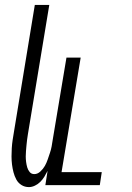

<svg xmlns="http://www.w3.org/2000/svg" viewBox="-20 -755 540 783"><path d="M98 8Q81 8 67.5 -0.5Q54 -9 46.5 -23Q39 -37 35 -52.5Q31 -68 29 -84Q27 -100 27 -117Q27 -134 28 -150.5Q29 -167 31.5 -184Q34 -201 37 -218L122 -735H181L94 -209Q92 -197 90.5 -185.5Q89 -174 88 -162.5Q87 -151 86 -139.5Q85 -128 85 -117Q85 -106 86.5 -94.5Q88 -83 91 -72.5Q94 -62 101 -53.5Q108 -45 120 -45Q133 -45 144.5 -55.5Q156 -66 163 -78.5Q170 -91 174.5 -104.5Q179 -118 183.5 -131Q188 -144 190.5 -157.5Q193 -171 195 -185L251 -520H309L231 -53H395L387 0H165L174 -58Q168 -46 161 -34.5Q154 -23 144.5 -13.5Q135 -4 122.5 2Q110 8 98 8Z"/></svg>

Font: Iosevka Term Curly Lt Obl
Style: Regular
Weight: 300
Italic angle: -9°
Designer: Belleve Invis
Foundry: Belleve Invis
Version: Version 32.3.0